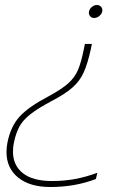

<svg xmlns="http://www.w3.org/2000/svg" viewBox="-20 -570 546 769"><path d="M336 -519Q336 -531 346 -540.5Q356 -550 368 -550Q377 -550 383.5 -544Q390 -538 390 -529Q390 -517 379.5 -507.5Q369 -498 357 -498Q348 -498 342 -504Q336 -510 336 -519ZM6 39Q6 19 10 0Q23 -64 58.5 -103Q94 -142 174 -184Q226 -212 252.5 -235.5Q279 -259 292 -289Q305 -319 316 -374L320 -394H348L344 -374Q331 -315 315.5 -280.5Q300 -246 271.5 -220.5Q243 -195 190 -167Q133 -137 102.5 -113Q72 -89 58 -63.5Q44 -38 36 0Q32 17 32 38Q32 92 71.5 123.5Q111 155 188 155Q237 155 280.5 147Q324 139 370 122L364 147Q280 179 182 179Q99 179 52.5 141Q6 103 6 39Z"/></svg>

Font: Prompt Thin
Style: Italic
Weight: 250
Italic angle: -12°
Designer: Katatrad Team
Foundry: CadsonDemak
Version: Version 1.001